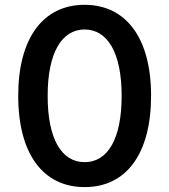

<svg xmlns="http://www.w3.org/2000/svg" viewBox="-20 -757 697 790"><path d="M328.1 12.8C500 13.1 601.6 -124.6 601.6 -363.3C601.6 -600.1 498.9 -737.2 328.1 -737.2C157.3 -737.2 55 -600.1 55 -363.3C54.7 -125 156.6 12.8 328.1 12.8ZM176.1 -363.3C176.1 -540.1 234.4 -635.7 328.1 -635.7C422.2 -635.7 480.5 -540.1 480.5 -363.3C480.8 -184.7 422.9 -89.8 328.1 -89.8C233.7 -89.8 175.8 -184.7 176.1 -363.3Z"/></svg>

Font: Magic Ui Pro Semi Bold
Style: Regular
Weight: 600
Designer: Stefan Endress, Andreas Faust
Version: Version 1.000;FEAKit 1.0